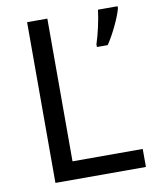

<svg xmlns="http://www.w3.org/2000/svg" viewBox="-81 -777 686 840"><g transform="rotate(-10 262.0 -357.0)"><path d="M97 0H499V-80H187V-714H97ZM499 -705V-714H412C407 -671 392 -604 379 -566V-554H427C457 -598 490 -669 499 -705Z"/></g></svg>

Font: Noto Sans Bhaiksuki
Style: Regular
Weight: 400
Designer: Monotype Design Team
Foundry: Monotype Imaging Inc.
Version: Version 2.002